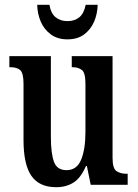

<svg xmlns="http://www.w3.org/2000/svg" viewBox="-20 -770 574 800"><path d="M214 10Q144 10 111 -37Q78 -84 78 -187V-421Q78 -465 64.5 -477.5Q51 -490 23 -490H19V-536H192V-200Q192 -130 205 -95.5Q218 -61 257 -61Q300 -61 318 -104.5Q336 -148 336 -220V-421Q336 -467 321 -478.5Q306 -490 282 -490H279V-536H449V-112Q449 -68 465.5 -57Q482 -46 506 -46H512V0H358L342 -78H338Q317 -29 286.5 -9.5Q256 10 214 10ZM261 -606Q220 -606 192 -626.5Q164 -647 150 -679.5Q136 -712 135 -750H186Q192 -714 212 -698Q232 -682 261 -682Q291 -682 310.5 -698Q330 -714 337 -750H387Q386 -712 372 -679.5Q358 -647 330.5 -626.5Q303 -606 261 -606Z"/></svg>

Font: Noto Serif Tamil ExtraCondensed SemiBold
Style: Regular
Weight: 600
Width: 2
Designer: Indian Type Foundry, Tom Grace, and the Monotype Design Team
Foundry: Monotype Imaging Inc.
Version: Version 2.004; ttfautohint (v1.8.4.7-5d5b)